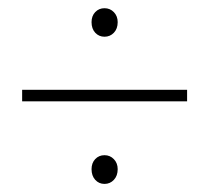

<svg xmlns="http://www.w3.org/2000/svg" viewBox="-20 -564 512 470"><path d="M34.2 -315.9V-344.2H438V-315.9ZM204.1 -149.9Q204.1 -165 213.1 -174.6Q222.2 -184.1 235.8 -184.1Q249.5 -184.1 258.8 -174.3Q268.1 -164.6 268.1 -149.9Q268.1 -133.8 258.8 -123.8Q249.5 -113.8 235.8 -113.8Q222.2 -113.8 213.1 -123.8Q204.1 -133.8 204.1 -149.9ZM204.1 -509.8Q204.1 -524.9 213.1 -534.4Q222.2 -543.9 235.8 -543.9Q249.5 -543.9 258.8 -534.2Q268.1 -524.4 268.1 -509.8Q268.1 -493.7 258.8 -483.9Q249.5 -474.1 235.8 -474.1Q222.2 -474.1 213.1 -483.9Q204.1 -493.7 204.1 -509.8Z"/></svg>

Font: Source Sans 3 ExtraLight
Style: Regular
Weight: 200
Designer: Paul D. Hunt
Foundry: Adobe
Version: Version 3.052;hotconv 1.1.0;makeotfexe 2.6.0